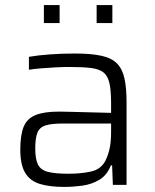

<svg xmlns="http://www.w3.org/2000/svg" viewBox="-20 -729 611 757"><path d="M234 8Q175 8 136.5 -4Q98 -16 79 -48Q60 -80 60 -139Q60 -196 73 -228.5Q86 -261 119.5 -275Q153 -289 213 -289Q228 -289 263.5 -288Q299 -287 341 -286Q383 -285 418 -284V-322Q418 -372 411.5 -401Q405 -430 388 -443.5Q371 -457 338 -461Q305 -465 253 -465Q230 -465 200 -463.5Q170 -462 141 -459.5Q112 -457 94 -454V-505Q129 -511 176 -514.5Q223 -518 275 -518Q340 -518 380.5 -509Q421 -500 442 -478Q463 -456 471 -418.5Q479 -381 479 -325V0H425L422 -77H417Q402 -38 371.5 -20Q341 -2 304.5 3Q268 8 234 8ZM251 -44Q298 -44 338 -52.5Q378 -61 396 -96Q408 -121 413 -147.5Q418 -174 418 -209V-242H229Q185 -242 161 -235Q137 -228 128 -207Q119 -186 119 -143Q119 -102 129.5 -80.5Q140 -59 168.5 -51.5Q197 -44 251 -44ZM153 -638V-709H215V-638ZM361 -638V-709H423V-638Z"/></svg>

Font: Saira Light
Style: Regular
Weight: 300
Designer: Hector Gatti with collaboration of the Omnibus-Type team
Foundry: Omnibus-Type
Version: Version 1.100; ttfautohint (v1.8.3)